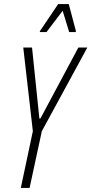

<svg xmlns="http://www.w3.org/2000/svg" viewBox="-20 -921 448 941"><path d="M82 0 141 -278 94 -688H137L173 -340H178L364 -688H408L185 -278L125 0ZM175 -764 176 -769 265 -901H317L352 -769L351 -764H319L287 -868L208 -764Z"/></svg>

Font: Saira ExtraCondensed ExtraLight
Style: Italic
Weight: 250
Width: 2
Italic angle: -12°
Designer: Hector Gatti with collaboration of the Omnibus-Type team
Foundry: Omnibus-Type
Version: Version 1.101